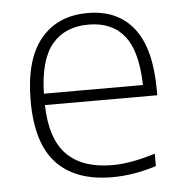

<svg xmlns="http://www.w3.org/2000/svg" viewBox="-45 -592 622 646"><g transform="rotate(-5 266.0 -269.0)"><path d="M483.5 -252.5H104Q107 -137 159.8 -84.2Q212.5 -31.5 313 -31.5Q376 -31.5 458 -57.5V-15.5Q381.5 9 309.5 9Q186 9 121.8 -59Q57.5 -127 57.5 -270.5Q57.5 -409 114.8 -478.8Q172 -548.5 274 -548.5Q375.5 -548.5 429.5 -479.2Q483.5 -410 483.5 -270ZM104 -291H438.5Q436 -405 394.5 -457.2Q353 -509.5 273.5 -509.5Q193.5 -509.5 150 -457Q106.5 -404.5 104 -291Z"/></g></svg>

Font: Encode Sans Semi Expanded ExLight
Style: Regular
Weight: 275
Width: 6
Designer: Multiple Designers
Foundry: Impallari Type
Version: Version 2.000